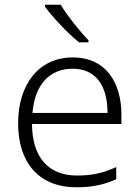

<svg xmlns="http://www.w3.org/2000/svg" viewBox="-20 -786 592 816"><path d="M238 -766H171V-758C200 -717 266 -646 316 -606H356V-615C318 -654 264 -722 238 -766ZM290 -542C142 -542 57 -424 57 -262C57 -95 145 10 305 10C373 10 421 -1 474 -24V-76C415 -50 373 -40 307 -40C185 -40 117 -118 116 -259H496V-298C496 -440 426 -542 290 -542ZM289 -494C390 -494 437 -418 437 -306H118C128 -427 191 -494 289 -494Z"/></svg>

Font: Noto Sans Kannada Light
Style: Regular
Weight: 300
Designer: Jelle Bosma - Monotype Design Team
Foundry: Monotype Imaging Inc.
Version: Version 2.005